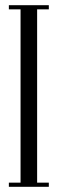

<svg xmlns="http://www.w3.org/2000/svg" viewBox="-20 -719 222 739"><path d="M59.1 -699H122.9V0H59.1ZM14.1 -683V-699H59.1V-683ZM122.9 -683V-699H167.9V-683ZM122.9 0V-16H167.9V0ZM14.1 0V-16H59.1V0Z"/></svg>

Font: Emberly Black
Style: Regular
Weight: 900
Designer: Rajesh Rajput
Foundry: Rajesh Rajput
Version: Version 1.000